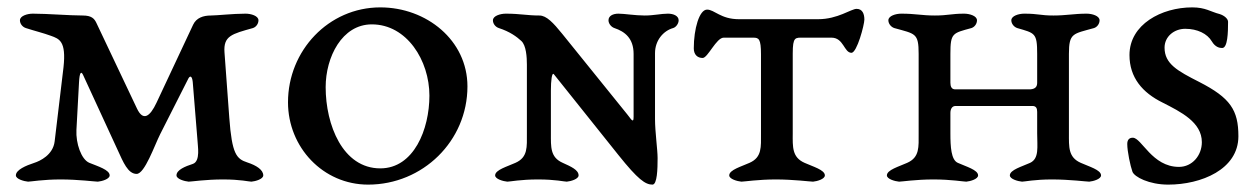

<svg xmlns="http://www.w3.org/2000/svg" viewBox="-20 -490 3409 520"><path d="M502 -46C482 -39.5 458 -30 458 -15C458 -5 480 1 491 2C498 2 537 -4 584 -4C632 -4 654 2 661 2C672 1 693 -5 693 -15C693 -30 674.5 -42 650 -50C620.5 -59.6 608.2 -72.4 601 -171L588 -348C584.7 -392.9 608 -398 665 -414C674 -417 680 -426 680 -435C680 -447 660 -453 645 -453C611 -453 567 -448 551 -448C531 -448 511.9 -442 503 -423L404 -212C386.2 -174 367.7 -160.8 351 -196L241 -428C235.4 -439.7 228 -448 204 -448C168 -448 108 -453 69 -453C54 -453 34 -447 34 -435C34 -426 40.5 -417.1 50 -414C75.7 -405.7 96.4 -400.9 118 -393C140.6 -384.8 159.7 -378.6 152 -308L128 -107C123.6 -70.3 88.2 -53.9 73 -49C50 -41.5 23 -30 23 -15C23 -5 45 1 56 2C63 2 97 -4 144 -4C192 -4 238 2 245 2C256 1 277 -5 277 -15C277 -30 245.3 -39.5 222 -49C200 -58 185.1 -102.1 187 -138L194 -267C195.5 -295 199.9 -297.9 205 -287L299 -83C313.6 -51.2 326.4 -19 350 -19C372 -19 398.6 -96.7 414 -127L489 -275C493.9 -286 500.1 -285.9 502 -268L515 -108C515 -97 523.9 -53.1 502 -46Z M862 -254C862 -335 906 -424 987 -424C1082 -424 1143 -326 1143 -231C1143 -140 1101 -34 1010 -34C908 -34 862 -152 862 -254ZM1010 -470C870 -470 760 -353 760 -213C760 -91 855 10 977 10C1125 10 1246 -108 1246 -256C1246 -381 1135 -470 1010 -470Z M1696 -344V-174C1696.3 -152 1687 -171 1679 -180L1503 -398C1478.5 -428.3 1460 -448 1441 -448C1407 -448 1389 -453 1350 -453C1335 -453 1315 -447 1315 -435C1315 -426 1321.5 -417.1 1331 -414C1361.4 -404.1 1379.5 -390.5 1392 -379C1405.2 -366.8 1407 -335 1407 -315V-129C1407 -92 1410 -64 1376 -49C1354 -39 1321 -30 1321 -15C1321 -5 1343 1 1354 2C1361 2 1390 -4 1437 -4C1485 -4 1508 2 1515 2C1526 1 1547 -5 1547 -15C1547 -30 1526 -39 1504 -49C1470 -64 1472 -92 1472 -129V-245C1472 -272 1474.8 -295 1480 -289L1655 -70C1708.1 -3.6 1728 10 1747 10C1760 10 1761 -32.4 1761 -62C1761 -84 1754 -134 1754 -167V-346C1754 -381 1777 -406.7 1803 -414C1810.7 -416.2 1818 -426 1818 -435C1818 -447 1804 -453 1789 -453C1770 -453 1751 -448 1726 -448C1700 -448 1671 -453 1655 -453C1640 -453 1628 -447 1628 -435C1628 -426 1635.5 -416.8 1644 -414C1672.5 -404.5 1696 -386 1696 -344Z M2041 -343V-129C2041 -92 2044 -64 2010 -49C1988 -39 1955 -30 1955 -15C1955 -5 1977 1 1988 2C1995 2 2034 -4 2081 -4C2129 -4 2175 2 2182 2C2193 1 2214 -5 2214 -15C2214 -30 2181 -39 2159 -49C2125 -64 2126.8 -92 2127 -129V-345C2127 -391 2134 -388 2156 -388H2232C2265 -388 2266 -347 2286 -347C2301 -347 2321 -423 2321 -437C2321 -452 2316 -466 2300 -466C2285 -466 2249 -438 2196 -438H1981C1932 -438 1915 -464 1895 -464C1874 -464 1859 -412 1859 -359C1859 -342 1869 -333 1883 -333C1897 -333 1920 -388 1940 -388H2020C2035 -388 2041 -385 2041 -343Z M2554 -184C2554 -194 2558 -203 2568 -203H2776C2786 -203 2789 -197 2789 -187V-129C2789 -92 2795 -61 2770 -49C2748 -39 2715 -30 2715 -15C2715 -5 2737 1 2748 2C2755 2 2782 -4 2829 -4C2877 -4 2923 2 2930 2C2941 1 2962 -5 2962 -15C2962 -30 2929 -39 2907 -49C2873 -64 2875 -92 2875 -129V-344C2875 -401 2886 -398 2943 -414C2952 -417 2958 -426 2958 -435C2958 -447 2938 -453 2923 -453C2889 -453 2868 -448 2833 -448C2797 -448 2793 -453 2754 -453C2739 -453 2719 -447 2719 -435C2719 -426 2726 -417 2735 -414C2783 -400 2789 -401 2789 -344V-266C2789 -256 2785 -249 2770 -248H2567C2557 -248 2554 -256 2554 -266V-344C2554 -401 2560 -400 2611 -414C2620 -417 2626 -426 2626 -435C2626 -447 2606 -453 2591 -453C2557 -453 2547 -448 2512 -448C2476 -448 2460 -453 2421 -453C2406 -453 2386 -447 2386 -435C2386 -426 2393 -417 2402 -414C2459 -398 2468 -401 2468 -344V-129C2468 -92 2471 -64 2437 -49C2415 -39 2382 -30 2382 -15C2382 -5 2404 1 2415 2C2422 2 2461 -4 2508 -4C2556 -4 2590 2 2597 2C2608 1 2629 -5 2629 -15C2629 -30 2596 -39 2574 -49C2556 -57 2554 -92 2554 -129Z M3209 -470C3126 -470 3039 -424 3039 -341C3039 -280 3074 -239 3129 -212C3178 -187 3235 -159 3235 -105C3235 -69 3209 -38 3173 -38C3100 -38 3072 -117 3048 -117C3038 -117 3033 -111 3033 -100C3033 -80 3041.4 -40.5 3047 -25C3052.1 -10.9 3092 10 3144 10C3233 10 3334 -31 3334 -121C3334 -192 3312 -225 3228 -268C3169 -298 3134 -317 3134 -361C3134 -391 3160 -412 3190 -412C3223 -412 3249.8 -398.7 3262 -378C3271.4 -362.1 3283 -360 3290 -360C3305 -360 3306 -402 3306 -431C3306 -439 3296 -448 3283 -452C3259 -458 3245 -470 3209 -470Z"/></svg>

Font: EB Garamond SC 08
Style: Regular
Weight: 400
Version: Version 0.016